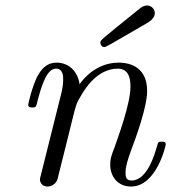

<svg xmlns="http://www.w3.org/2000/svg" viewBox="-20 -671 626 702"><path d="M347 -514C347 -507 353 -499 361 -499C368 -499 370 -501 515 -585C528 -593 546 -604 546 -623C546 -638 533 -651 518 -651C507 -651 497 -645 490 -639C343 -520 347 -525 347 -514ZM83 -288C83 -278 93 -278 98 -278C111 -278 112 -279 117 -301C135 -371 154 -420 185 -420C211 -420 211 -391 211 -380C211 -364 208 -345 204 -329L129 -29C127 -23 126 -18 126 -15C126 -4 134 11 154 11C166 11 183 4 190 -15L230 -175C235 -197 241 -218 246 -240C259 -291 259 -292 276 -321C290 -345 335 -420 411 -420C455 -420 457 -375 457 -354C457 -292 413 -173 399 -133C386 -99 383 -90 383 -69C383 -25 411 11 459 11C552 11 586 -138 586 -143C586 -153 578 -153 571 -153C558 -153 558 -151 554 -136C546 -109 519 -11 461 -11C440 -11 439 -26 439 -40C439 -65 449 -91 457 -115C477 -168 518 -280 518 -338C518 -420 463 -442 414 -442C332 -442 284 -382 271 -363C264 -412 230 -442 187 -442C151 -442 131 -419 115 -389C96 -349 83 -290 83 -288Z"/></svg>

Font: CMU Serif
Style: Italic
Weight: 500
Italic angle: -14.04°
Version: Version 0.7.0